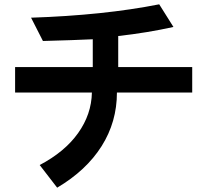

<svg xmlns="http://www.w3.org/2000/svg" viewBox="-20 -741 960 890"><path d="M522 -312Q522 -176 451 -63.5Q380 49 245 129L164 24Q280 -37 342 -124Q404 -211 406 -312H50V-430H410V-559Q329 -555 179 -551L124 -659Q460 -670 718 -721L784 -616Q662 -589 528 -574V-430H871V-312Z"/></svg>

Font: LINE Seed Sans KR Bold
Style: Regular
Weight: 700
Designer: LINE BX Design & Sandoll Inc & Dalton Maag Ltd
Foundry: Sandoll Inc.
Version: Version 1.000